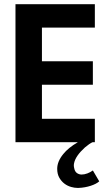

<svg xmlns="http://www.w3.org/2000/svg" viewBox="-20 -680 510 918"><path d="M355 218.5H351Q336.5 218.5 320.5 214Q302.5 209 287.8 197.8Q273 186.5 263.2 169Q253.5 151.5 253.5 127Q253.5 92 282.5 56.5Q306.5 26.5 352 0H54V-660H433.5V-548H180.5V-387H424V-275H180.5V-112H433.5V0H422.5Q409 5.5 386 25Q341.5 65.5 334.5 99Q333 105 333 111Q333 118 335 125Q338 140.5 348 147.5Q358 154.5 370.5 154.5Q383.5 154.5 398 149Q412.5 143.5 424 135L454.5 187Q448 193 437.5 198.5Q427 204 414 208.2Q401 212.5 386 215.2Q371 218 355 218.5Z"/></svg>

Font: Lucymar Sans SemiBold
Style: Regular
Weight: 600
Foundry: The League of Moveable Type (original font) / Main changes by Cristiano Sobral with portions from Mirco Monsees
Version: Version 2.001;August 30, 2020;FontCreator 13.0.0.2681 64-bit